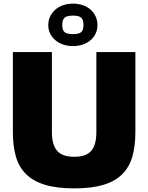

<svg xmlns="http://www.w3.org/2000/svg" viewBox="-20 -1028 817 1058"><path d="M389 10Q293 10 228.5 -9.5Q164 -29 124.5 -67.5Q85 -106 68 -164Q51 -222 51 -300V-741H266V-299Q266 -231 294.5 -197.5Q323 -164 389 -164Q455 -164 483 -197Q511 -230 511 -299V-741H726V-300Q726 -222 709 -164Q692 -106 652.5 -67Q613 -28 548.5 -9Q484 10 389 10ZM382 -774Q353 -774 328 -782.5Q303 -791 285 -806.5Q267 -822 256.5 -843Q246 -864 246 -890Q246 -916 256.5 -937.5Q267 -959 285 -975Q303 -991 328 -999.5Q353 -1008 382 -1008Q411 -1008 436 -999.5Q461 -991 479 -975Q497 -959 507 -937.5Q517 -916 517 -890Q517 -864 507 -843Q497 -822 479 -806.5Q461 -791 436 -782.5Q411 -774 382 -774ZM382 -840Q416 -840 428 -851.5Q440 -863 440 -890Q440 -918 428 -930Q416 -942 382 -942Q348 -942 335.5 -930Q323 -918 323 -890Q323 -863 335.5 -851.5Q348 -840 382 -840Z"/></svg>

Font: Encode Sans Narrow
Style: Black
Weight: 900
Designer: Pablo Impallari, Andres Torresi
Foundry: Pablo Impallari, Andres Torresi
Version: Version 1.000; ttfautohint (v1.00) -l 8 -r 50 -G 200 -x 14 -